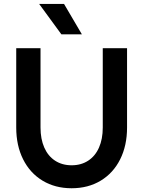

<svg xmlns="http://www.w3.org/2000/svg" viewBox="-20 -955 737 988"><path d="M63.5 -298.8V-707H188.5V-298.8Q188.5 -239.7 207.8 -195.8Q227.1 -151.9 263.4 -128.2Q299.8 -104.5 348.6 -104.5Q397.5 -104.5 433.8 -128.2Q470.2 -151.9 489.5 -195.8Q508.8 -239.7 508.8 -298.8V-707H633.8V-298.8Q633.8 -206.1 598.4 -135.3Q563 -64.5 498.3 -25.4Q433.6 13.7 348.6 13.7Q263.7 13.7 199 -25.4Q134.3 -64.5 98.9 -135.3Q63.5 -206.1 63.5 -298.8ZM181.6 -934.6H309.6L401.4 -778.3H295.9Z"/></svg>

Font: Wanted Sans SemiBold
Style: Regular
Weight: 600
Designer: Original Design by Kil Hyung-jin and Kang Hanbin, Wanted Lab, Inc; Hangeul from Source Han Sans by Jang Soo-young and Ka
Foundry: Wanted Lab, Inc.
Version: Version 1.003